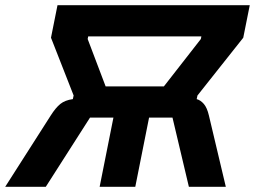

<svg xmlns="http://www.w3.org/2000/svg" viewBox="-53 -718 980 738"><path d="M-33 0 142 -274Q161 -304 179 -318.5Q197 -333 227 -337L230 -351L143 -573L168 -698H907L882 -573L706 -351L703 -337Q718 -333 730.5 -318.5Q743 -304 750 -274L815 0H673L610 -266H520L467 0H330L383 -266H293L123 0ZM353 -386H577L719 -568L721 -578H286L284 -568Z"/></svg>

Font: IBM Plex Sans Condensed
Style: Bold Italic
Weight: 700
Width: 3
Italic angle: -11.31°
Designer: Mike Abbink, Paul van der Laan, Pieter van Rosmalen
Foundry: Bold Monday
Version: Version 3.201